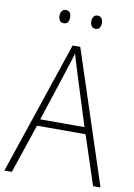

<svg xmlns="http://www.w3.org/2000/svg" viewBox="-97 -955 711 1017"><g transform="rotate(10 258.5 -447.0)"><path d="M477 0 390 -264H129L40 0H0L241 -715H282L517 0ZM288 -585Q282 -605 275 -628Q268 -651 261 -675Q254 -652 247 -629Q240 -606 233 -585L140 -300H378ZM145 -858Q145 -873 152 -883.5Q159 -894 173 -894Q189 -894 195.5 -884Q202 -874 202 -858Q202 -842 195.5 -832.5Q189 -823 173 -823Q159 -823 152 -833Q145 -843 145 -858ZM316 -859Q316 -874 323 -884Q330 -894 344 -894Q359 -894 366 -884Q373 -874 373 -859Q373 -843 366.5 -833Q360 -823 344 -823Q330 -823 323 -833Q316 -843 316 -859Z"/></g></svg>

Font: Noto Sans Sinhala UI SemiCondensed ExtraLight
Style: Regular
Weight: 200
Width: 4
Designer: Jelle Bosma - Monotype Design Team
Foundry: Monotype Imaging Inc.
Version: Version 2.006; ttfautohint (v1.8.4.7-5d5b)